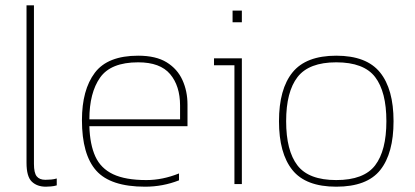

<svg xmlns="http://www.w3.org/2000/svg" viewBox="-20 -694 1564 724"><path d="M153 10Q120 10 100 -9Q80 -28 80 -80V-674H108V-76Q108 -42 118.5 -29Q129 -16 151 -16Q162 -16 173 -17Q184 -18 194 -21V5Q184 8 172 9Q160 10 153 10Z M527 10Q397 10 343 -50.5Q289 -111 289 -241Q289 -355 337.5 -419.5Q386 -484 501 -484Q568 -484 608.5 -459Q649 -434 668 -392Q687 -350 687 -300V-218H317Q319 -149 339.5 -104Q360 -59 406.5 -37Q453 -15 532 -15Q593 -15 655 -40V-14Q594 10 527 10ZM317 -244H659V-296Q659 -370 621.5 -414.5Q584 -459 501 -459Q398 -459 357.5 -401.5Q317 -344 317 -244Z M857 -610V-654H892V-610ZM864 0V-448H787V-474H892V0Z M1248 10Q1133 10 1082.5 -53Q1032 -116 1032 -237Q1032 -358 1083 -421Q1134 -484 1248 -484Q1362 -484 1413 -421Q1464 -358 1464 -237Q1464 -116 1414 -53Q1364 10 1248 10ZM1248 -15Q1352 -15 1394.5 -70.5Q1437 -126 1437 -237Q1437 -348 1394.5 -403.5Q1352 -459 1248 -459Q1145 -459 1102 -403.5Q1059 -348 1059 -237Q1059 -126 1101.5 -70.5Q1144 -15 1248 -15Z"/></svg>

Font: Kanit Thin
Style: Regular
Weight: 250
Designer: Katatrad Team
Foundry: CadsonDemak
Version: Version 2.000; ttfautohint (v1.8.3)